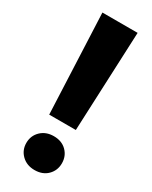

<svg xmlns="http://www.w3.org/2000/svg" viewBox="-190 -756 644 811"><g transform="rotate(30 132.5 -351.0)"><path d="M223.6 -710.9 202.6 -225.1H72.8L51.8 -710.9ZM48.8 -73.7Q48.8 -108.9 73.2 -132.6Q97.7 -156.2 135.7 -156.2Q174.8 -156.2 198.5 -132.6Q222.2 -108.9 222.2 -73.7Q222.2 -38.6 198.5 -14.9Q174.8 8.8 135.7 8.8Q97.7 8.8 73.2 -14.9Q48.8 -38.6 48.8 -73.7Z"/></g></svg>

Font: Roboto Condensed Black
Style: Regular
Weight: 900
Designer: Christian Robertson
Foundry: Google
Version: Version 3.008; 2023